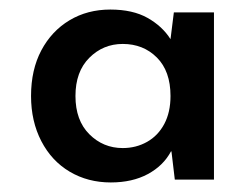

<svg xmlns="http://www.w3.org/2000/svg" viewBox="-20 -730 519 402"><path d="M212 -348Q164 -348 126 -370.5Q88 -393 66.5 -434.5Q45 -476 45 -529Q45 -584 66.5 -624.5Q88 -665 125.5 -687.5Q163 -710 211 -710Q258 -710 289 -692.5Q320 -675 337 -648L344 -704H428V-354H346L339 -413H338Q322 -383 289.5 -365.5Q257 -348 212 -348ZM237 -420Q265 -420 288 -433Q311 -446 324 -470.5Q337 -495 337 -529Q337 -581 308.5 -609.5Q280 -638 237 -638Q196 -638 167 -609Q138 -580 138 -529Q138 -478 167 -449Q196 -420 237 -420Z"/></svg>

Font: DM Sans 28pt SemiBold
Style: Regular
Weight: 600
Version: Version 4.004;gftools[0.9.30]